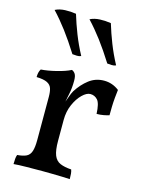

<svg xmlns="http://www.w3.org/2000/svg" viewBox="-110 -781 640 851"><g transform="rotate(15 209.5 -356.0)"><path d="M201 -147Q201 -104 210 -81.5Q219 -59 239 -50.5Q259 -42 290 -40Q293 -32 294 -21.5Q295 -11 295 3Q280 2 259.5 1.5Q239 1 216 0.5Q193 0 169 0Q134 0 95.5 0.5Q57 1 37 3Q37 -11 38 -21.5Q39 -32 42 -40Q69 -42 84 -49.5Q99 -57 105 -75.5Q111 -94 111 -127V-227H201ZM201 -293V-214H111V-325L201 -423Q201 -389 195 -361.5Q189 -334 184 -307ZM179 -301Q190 -329 196 -347Q202 -365 209 -377Q231 -412 261 -435Q291 -458 330 -458Q368 -458 399 -434Q397 -418 395 -397Q393 -376 392.5 -355Q392 -334 392 -316Q383 -313 367.5 -310Q352 -307 335 -307Q333 -355 319.5 -370Q306 -385 286 -385Q269 -385 249 -365.5Q229 -346 215 -314Q201 -282 201 -243ZM111 -214V-325Q111 -349 106 -364Q101 -379 85 -387Q69 -395 36 -396Q36 -407 38 -416Q40 -425 45 -433Q76 -435 116 -445Q156 -455 179 -467Q188 -464 194.5 -454.5Q201 -445 201 -423ZM323 -535Q289 -589 258.5 -629.5Q228 -670 196 -704Q216 -714 241.5 -715Q267 -716 292 -712Q305 -669 322 -625.5Q339 -582 363 -537Q354 -533 343.5 -533.5Q333 -534 323 -535ZM163 -535Q129 -589 98.5 -629.5Q68 -670 36 -704Q56 -714 81.5 -715Q107 -716 132 -712Q145 -669 162 -625.5Q179 -582 203 -537Q194 -533 183.5 -533.5Q173 -534 163 -535Z"/></g></svg>

Font: Vollkorn
Style: Regular
Weight: 400
Designer: Friedrich Althausen
Foundry: Friedrich Althausen
Version: Version 5.001